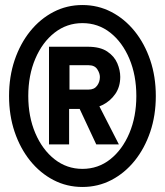

<svg xmlns="http://www.w3.org/2000/svg" viewBox="-20 -732 656 764"><path d="M308 12Q246 12 193 -15.5Q140 -43 100.2 -92.2Q60.5 -141.5 38.2 -207.2Q16 -273 16 -350Q16 -427 38.2 -492.8Q60.5 -558.5 100.2 -607.8Q140 -657 193 -684.5Q246 -712 308 -712Q370 -712 423 -684.5Q476 -657 515.8 -607.8Q555.5 -558.5 577.8 -492.8Q600 -427 600 -350Q600 -273 577.8 -207.2Q555.5 -141.5 515.8 -92.2Q476 -43 423 -15.5Q370 12 308 12ZM363 -157.5 290 -313.5 368 -323.5 453 -157.5ZM308 -60Q370.5 -60 418.8 -98.2Q467 -136.5 494.8 -202.2Q522.5 -268 522.5 -350Q522.5 -432.5 494.8 -498.2Q467 -564 418.8 -602Q370.5 -640 308 -640Q246 -640 197.2 -602Q148.5 -564 120.5 -498.2Q92.5 -432.5 92.5 -350Q92.5 -268 120.5 -202.2Q148.5 -136.5 197.2 -98.2Q246 -60 308 -60ZM175 -157.5V-546H329.5Q378.5 -546 406.8 -527Q435 -508 446.8 -480.2Q458.5 -452.5 458.5 -426Q458.5 -387 439 -358.5Q419.5 -330 388 -314.2Q356.5 -298.5 320 -298.5H255V-157.5ZM256.5 -375.5H332.5Q355 -375.5 366.2 -390.8Q377.5 -406 377.5 -425.5Q377.5 -440.5 367 -456.5Q356.5 -472.5 332.5 -472.5H256.5Z"/></svg>

Font: Overpass Mono Light SemiBold
Style: Regular
Weight: 600
Monospace: yes
Version: Version 4.000